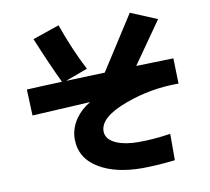

<svg xmlns="http://www.w3.org/2000/svg" viewBox="-91 -920 1183 1081"><g transform="rotate(-10 500.0 -380.0)"><path d="M919.9 -376.5Q760.7 -377 615.7 -323.2Q458 -266.1 457.5 -185.1Q458 -137.2 516.6 -112.3Q567.4 -90.8 643.6 -91.3Q729.5 -91.3 824.7 -106V44.9Q723.6 56.6 636.7 57.1Q485.8 56.6 392.6 1Q290.5 -58.6 290 -169.9Q290.5 -230 327.1 -284.2Q360.4 -330.6 411.6 -360.4Q199.2 -349.6 79.1 -342.3L73.2 -491.7Q154.3 -496.1 275.4 -500.5Q223.6 -608.4 159.2 -764.6L311.5 -816.9Q362.3 -671.9 426.3 -548.3L299.3 -501.5L521.5 -509.3Q614.7 -654.3 718.8 -816.9L869.6 -753.9Q771.5 -614.7 702.6 -515.6L916 -521.5Z"/></g></svg>

Font: Droid Sans
Style: Regular
Weight: 400
Foundry: Ascender Corporation
Version: Version 1.00 build 114